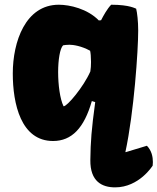

<svg xmlns="http://www.w3.org/2000/svg" viewBox="-20 -599 680 829"><path d="M209 9.8C289.6 9.8 343.3 -45.9 376.5 -162.6L391.1 -158.2C375 -39.6 371.1 11.7 370.1 91.3C368.7 185.5 421.4 210 477.1 210C581.1 210 639.2 116.2 639.2 116.2C639.6 111.3 640.1 106 640.1 100.6C640.1 78.1 634.8 51.3 614.3 30.3L522.5 58.1L521.5 57.1C558.6 -115.2 576.7 -380.9 576.7 -467.3C576.7 -507.3 572.3 -543.9 567.9 -561.5C565.4 -561.5 541.5 -578.6 460 -578.6C442.4 -560.5 426.3 -530.8 416.5 -511.7L406.7 -510.7C357.9 -561 281.2 -578.6 233.9 -578.6C90.3 -578.6 35.2 -419.4 35.2 -281.7C35.2 -150.9 70.3 9.8 209 9.8ZM254.4 -140.1C238.8 -171.9 231 -233.4 231 -288.1C231 -339.8 238.8 -390.1 252.4 -403.3C258.3 -404.3 267.6 -405.8 279.8 -405.8C295.4 -405.8 331.1 -400.9 369.1 -379.9C371.1 -372.6 373 -352.5 373 -331.5C373 -317.4 372.1 -302.2 370.1 -290.5C341.3 -224.6 269.5 -138.7 254.4 -140.1Z"/></svg>

Font: Kavoon
Style: Regular
Weight: 400
Designer: Viktoriya Grabowska
Foundry: Viktoriya Grabowska
Version: Version 1.002